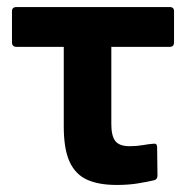

<svg xmlns="http://www.w3.org/2000/svg" viewBox="-20 -514 531 545"><path d="M311 11Q260 11 227 -4Q194 -19 177.5 -55Q161 -91 161 -155V-381H27Q14 -381 14 -394V-482Q14 -494 27 -494H462Q474 -494 474 -482V-394Q474 -381 462 -381H296V-162Q296 -128 307.5 -113.5Q319 -99 348 -99Q368 -99 385 -102Q402 -105 415 -106Q426 -108 426 -96L427 -16Q427 -4 416 -2Q399 2 372 6.5Q345 11 311 11Z"/></svg>

Font: Sofia Sans Semi Condensed ExtraBold
Style: Regular
Weight: 800
Designer: Botio Nikoltchev, Ani Petrova
Foundry: lettersoup
Version: Version 4.100